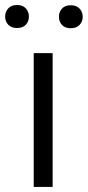

<svg xmlns="http://www.w3.org/2000/svg" viewBox="-54 -738 346 758"><path d="M153.8 -528.3V0H79.1V-528.3ZM-33.7 -672.4Q-33.7 -691.4 -21.5 -704.8Q-9.3 -718.3 13.2 -718.3Q36.1 -718.3 48.1 -704.8Q60.1 -691.4 60.1 -672.4Q60.1 -653.3 48.1 -640.4Q36.1 -627.4 13.2 -627.4Q-9.3 -627.4 -21.5 -640.4Q-33.7 -653.3 -33.7 -672.4ZM178.7 -671.4Q178.7 -690.9 190.7 -704.1Q202.6 -717.3 225.1 -717.3Q247.6 -717.3 260 -704.1Q272.5 -690.9 272.5 -671.4Q272.5 -652.8 260 -639.6Q247.6 -626.5 225.1 -626.5Q202.6 -626.5 190.7 -639.6Q178.7 -652.8 178.7 -671.4Z"/></svg>

Font: Vazirmatn RD UI Light
Style: Regular
Weight: 300
Designer: Saber Rastikerdar
Foundry: Saber Rastikerdar
Version: Version 33.003